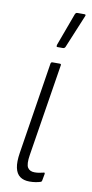

<svg xmlns="http://www.w3.org/2000/svg" viewBox="-82 -730 368 772"><g transform="rotate(10 101.5 -344.5)"><path d="M97 6Q73 6 58 -5Q43 -16 38 -39.5Q33 -63 39 -101L98 -475Q99 -482 105 -482H135Q142 -482 140 -475L80 -99Q74 -61 82.5 -47.5Q91 -34 111 -34Q121 -34 129.5 -35.5Q138 -37 146 -39Q153 -42 152 -34L147 -7Q146 -2 143 -1Q134 2 122.5 4Q111 6 97 6ZM114 -546Q111 -546 110.5 -548Q110 -550 111 -555L160 -688Q162 -692 164 -693.5Q166 -695 170 -695H198Q202 -695 203 -693Q204 -691 202 -687L146 -552Q143 -546 136 -546Z"/></g></svg>

Font: Sofia Sans Extra Condensed Light
Style: Italic
Weight: 300
Italic angle: -9°
Version: Version 4.100